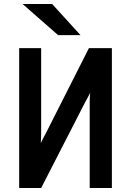

<svg xmlns="http://www.w3.org/2000/svg" viewBox="-20 -941 656 961"><path d="M76 0V-700H186V-273Q186 -264 185.5 -251Q185 -238 184 -225Q188.5 -235 196.5 -250Q204.5 -265 209 -273L425 -700H540V0H429V-429Q429 -439 429.5 -452.5Q430 -466 432 -477Q427 -467.5 418.8 -452.5Q410.5 -437.5 406 -429L186 0ZM271 -765 93 -921H241L383 -765Z"/></svg>

Font: Overpass Mono Light
Style: Regular
Weight: 300
Monospace: yes
Designer: Delve Withrington, Dave Bailey
Foundry: Delve Fonts LLC
Version: Version 4.000